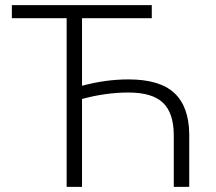

<svg xmlns="http://www.w3.org/2000/svg" viewBox="-20 -731 844 751"><path d="M573.7 -659.7H300.8V-395.5Q392.6 -420.4 482.4 -420.4Q604.5 -420.4 661.6 -367.4Q718.8 -314.5 720.2 -207V0H659.7V-204.1Q659.2 -289.1 617.4 -329.1Q575.7 -369.1 482.4 -369.1Q393.1 -369.1 300.8 -343.8V0H240.7V-659.7H26.4V-710.9H573.7Z"/></svg>

Font: Roboto-Light
Style: Regular
Weight: 300
Designer: Google
Version: Version 2.137; 2017